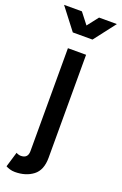

<svg xmlns="http://www.w3.org/2000/svg" viewBox="-182 -773 664 1047"><g transform="rotate(20 149.5 -249.0)"><path d="M28.8 124Q33.2 127 41 129.4Q48.8 131.8 55.2 131.8Q96.7 131.8 96.7 89.8V-507.8H202.1V89.8Q202.1 161.6 160.2 193.6Q118.2 225.6 55.2 225.6Q39.1 225.6 24.9 221.2Q10.7 216.8 2.4 211.9ZM99.6 -722.7 149.4 -658.7 199.2 -722.7H302.7L206.5 -597.7H92.3L-3.9 -722.7Z"/></g></svg>

Font: Giphurs Medium
Style: Regular
Weight: 500
Version: Version 0.920; ttfautohint (v1.8.4.7-5d5b)